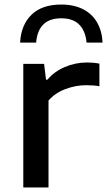

<svg xmlns="http://www.w3.org/2000/svg" viewBox="-20 -825 472 845"><path d="M82.5 -544H174L182.5 -474.5H189Q218.5 -510 265.2 -530Q312 -550 363 -550Q392 -550 417.5 -545V-445.5Q393 -450 357.5 -450Q313.5 -450 268 -433Q222.5 -416 193.5 -382.5V0H82.5ZM249.5 -805Q306 -805 346 -784.2Q386 -763.5 407.5 -725.8Q429 -688 431.5 -637.5H361Q356.5 -688 329.2 -716.2Q302 -744.5 249.5 -744.5Q148 -744.5 139 -637.5H68.5Q72.5 -715 118.5 -760Q164.5 -805 249.5 -805Z"/></svg>

Font: Encode Sans Expanded Medium
Style: Regular
Weight: 500
Width: 7
Designer: Multiple Designers
Foundry: Impallari Type
Version: Version 2.000